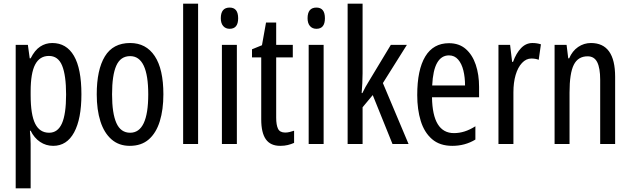

<svg xmlns="http://www.w3.org/2000/svg" viewBox="-20 -780 3415 1040"><path d="M263 -547Q340 -547 380.5 -477.5Q421 -408 421 -269Q421 -136 381.5 -63Q342 10 268 10Q229 10 197 -11.5Q165 -33 146 -72H142Q144 -51 145 -33Q146 -15 146 0V240H65V-537H131L141 -464H146Q168 -508 197.5 -527.5Q227 -547 263 -547ZM245 -477Q195 -477 170.5 -430.5Q146 -384 146 -285V-265Q146 -159 170.5 -110Q195 -61 246 -61Q293 -61 315.5 -111.5Q338 -162 338 -268Q338 -372 316.5 -424.5Q295 -477 245 -477Z M865 -269Q865 -186 845.5 -123Q826 -60 786 -25Q746 10 683 10Q624 10 584 -25Q544 -60 524 -122.5Q504 -185 504 -269Q504 -402 548 -474.5Q592 -547 685 -547Q771 -547 818 -476.5Q865 -406 865 -269ZM587 -269Q587 -166 610.5 -113.5Q634 -61 685 -61Q783 -61 783 -269Q783 -476 685 -476Q633 -476 610 -424.5Q587 -373 587 -269Z M1053 0H972V-760H1053Z M1224 -739Q1270 -739 1270 -681Q1270 -624 1224 -624Q1202 -624 1189 -639Q1176 -654 1176 -681Q1176 -739 1224 -739ZM1263 -537V0H1182V-537Z M1525 -62Q1537 -62 1549 -65Q1561 -68 1573 -72V-6Q1557 1 1539 5.5Q1521 10 1498 10Q1445 10 1420 -25.5Q1395 -61 1395 -133V-469H1345V-513L1399 -535L1421 -658H1476V-537H1566V-469H1476V-143Q1476 -103 1486 -82.5Q1496 -62 1525 -62Z M1694 -739Q1740 -739 1740 -681Q1740 -624 1694 -624Q1672 -624 1659 -639Q1646 -654 1646 -681Q1646 -739 1694 -739ZM1733 -537V0H1652V-537Z M1944 -383Q1944 -355 1942.5 -328.5Q1941 -302 1939 -276H1943Q1951 -293 1959.5 -308.5Q1968 -324 1977 -338L2097 -537H2184L2054 -330L2193 0H2106L1999 -265L1944 -199V0H1863V-760H1944Z M2412 -546Q2467 -546 2503 -514.5Q2539 -483 2557 -429.5Q2575 -376 2575 -309V-253H2320Q2323 -59 2439 -59Q2468 -59 2496.5 -68Q2525 -77 2555 -96V-24Q2499 10 2430 10Q2362 10 2320 -26.5Q2278 -63 2259 -125Q2240 -187 2240 -265Q2240 -402 2283.5 -474Q2327 -546 2412 -546ZM2412 -480Q2371 -480 2348 -440Q2325 -400 2321 -317H2499Q2499 -361 2490 -398Q2481 -435 2461.5 -457.5Q2442 -480 2412 -480Z M2864 -547Q2888 -547 2910 -540L2898 -456Q2881 -463 2858 -463Q2830 -463 2807.5 -439Q2785 -415 2773 -374Q2761 -333 2761 -280V0H2680V-537H2743L2754 -445H2759Q2776 -492 2802.5 -519.5Q2829 -547 2864 -547Z M3181 -547Q3312 -547 3312 -364V0H3231V-348Q3231 -411 3215 -443Q3199 -475 3163 -475Q3111 -475 3088 -429Q3065 -383 3065 -279V0H2984V-537H3049L3058 -464H3063Q3080 -504 3111.5 -525.5Q3143 -547 3181 -547Z"/></svg>

Font: Noto Sans Georgian ExtraCondensed
Style: Regular
Weight: 400
Width: 2
Designer: Monotype Design Team, Akaki Razmadze
Foundry: Google LLC
Version: Version 2.005; ttfautohint (v1.8.4.7-5d5b)